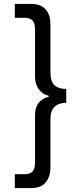

<svg xmlns="http://www.w3.org/2000/svg" viewBox="-20 -721 386 971"><path d="M235 -359Q235 -308 256 -289.5Q277 -271 315 -271V-201Q277 -201 256 -181Q235 -161 235 -117V125Q235 172 211.5 201Q188 230 140 230H55V160H105Q132 160 144.5 146.5Q157 133 157 101V-136Q157 -180 177.5 -203Q198 -226 226 -231V-237Q199 -241 178 -267.5Q157 -294 157 -336V-572Q157 -603 145 -617Q133 -631 105 -631H55V-701H141Q185 -701 210 -674.5Q235 -648 235 -597Z"/></svg>

Font: PT Sans
Style: Regular
Weight: 400
Designer: A.Korolkova, O.Umpeleva, V.Yefimov
Foundry: ParaType Ltd
Version: Version 2.003